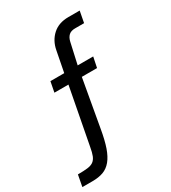

<svg xmlns="http://www.w3.org/2000/svg" viewBox="-210 -822 975 1093"><g transform="rotate(-30 278.0 -275.0)"><path d="M418.5 -639.2Q391.6 -639.2 377 -626Q362.3 -612.8 356.4 -586.9L325.7 -449.2H427.7L413.6 -380.9H313.5L258.3 -69.8Q246.6 -2 231 43Q215.3 87.9 192.9 115Q170.4 142.1 140.4 153.1Q110.4 164.1 68.4 164.1H2.4L16.6 88.9Q55.7 88.9 80.1 85.9Q104.5 83 118.9 72.5Q133.3 62 141.4 42Q149.4 22 155.3 -12.2L225.6 -380.9H133.3L146.5 -449.2H237.3L263.7 -585Q274.4 -642.1 314 -678Q353.5 -713.9 417.5 -713.9H491.7L477.5 -639.2Z"/></g></svg>

Font: XB Khoramshahr
Style: Oblique
Weight: 400
Italic angle: 12°
Designer: Behnam
Foundry: Irmug
Version: Version 8.005 2009